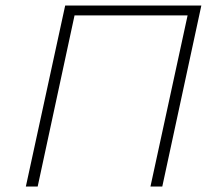

<svg xmlns="http://www.w3.org/2000/svg" viewBox="-20 -678 774 698"><path d="M570 0H527L662 -622H251L117 0H74L217 -658H712Z"/></svg>

Font: Ysabeau Light
Style: Italic
Weight: 300
Italic angle: -12°
Designer: Christian Thalmann (Catharsis Fonts)
Version: Version 0.003